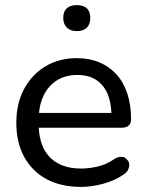

<svg xmlns="http://www.w3.org/2000/svg" viewBox="-20 -724 574 753"><path d="M298 9Q219 9 162.5 -21.5Q106 -52 75 -108.5Q44 -165 44 -242Q44 -318 74.5 -375Q105 -432 158.5 -464Q212 -496 281 -496Q330 -496 369.5 -479.5Q409 -463 437 -432Q465 -401 479.5 -356.5Q494 -312 494 -256Q494 -240 484.5 -231.5Q475 -223 457 -223H132Q136 -149 174 -109Q217 -63 298 -63Q330 -63 363.5 -71Q397 -79 428 -100Q442 -109 454 -109Q455 -109 461.5 -108.5Q468 -108 476 -100.5Q484 -93 485.5 -86.5Q487 -80 487 -76Q487 -69 482.5 -58.5Q478 -48 464 -39Q431 -16 385.5 -3.5Q340 9 298 9ZM402 -356Q386 -392 356.5 -411Q327 -430 283 -430Q235 -430 201 -407.5Q167 -385 149 -345Q136 -316 133 -281H417Q415 -324 402 -356ZM281 -602Q256 -602 242 -616Q228 -630 228 -654Q228 -679 242 -691.5Q256 -704 281 -704Q307 -704 320.5 -691.5Q334 -679 334 -654Q334 -629 320.5 -615.5Q307 -602 281 -602Z"/></svg>

Font: Nunito Medium
Style: Regular
Weight: 500
Designer: Vernon Adams
Foundry: Vernon Adams
Version: Version 3.602